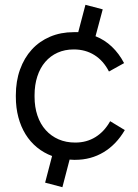

<svg xmlns="http://www.w3.org/2000/svg" viewBox="-20 -660 573 800"><path d="M240 120 270 5Q275 5 279 5.5Q283 6 288 6H293Q359 6 412 -26Q465 -58 500 -118L439 -155Q415 -112 378 -89Q341 -66 294 -66H293Q255 -66 224 -79.5Q193 -93 170.5 -118Q148 -143 136 -178.5Q124 -214 124 -257V-263Q124 -306 135.5 -341.5Q147 -377 168.5 -402Q190 -427 220 -440.5Q250 -454 287 -454H288Q336 -454 373.5 -430.5Q411 -407 434 -362L497 -397Q476 -437 446 -465.5Q416 -494 378 -509L408 -621L336 -640L306 -526Q302 -526 298.5 -526Q295 -526 291 -526Q290 -526 289 -526Q288 -526 287 -526Q233 -526 188.5 -507Q144 -488 112.5 -453.5Q81 -419 63.5 -370.5Q46 -322 46 -263V-257Q46 -211 56.5 -171.5Q67 -132 86.5 -100.5Q106 -69 134 -46Q162 -23 197 -10L168 101Z"/></svg>

Font: Fixel Variable
Style: Regular
Weight: 100
Width: 3
Designer: AlfaBravo + MacPaw
Foundry: Kyrylo Tkachov, Marchela Mozhyna, Serhii Makarenko, Maria Weinstein, Zakhar Kryvoshyya
Version: Version 1.211